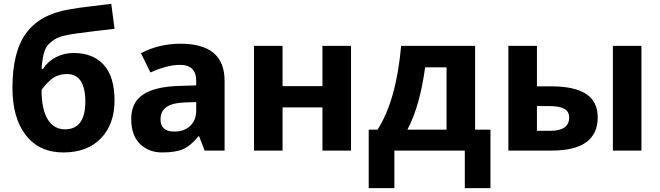

<svg xmlns="http://www.w3.org/2000/svg" viewBox="-20 -785 3442 1001"><path d="M318.8 -110.8Q424.8 -110.8 424.8 -254.9Q424.8 -398.9 329.1 -398.9Q277.3 -398.9 242.2 -366.9Q207 -335 196.8 -314.9Q196.8 -215.8 228.5 -163.3Q260.3 -110.8 318.8 -110.8ZM44.9 -327.1Q44.9 -515.1 116.5 -612.5Q188 -710 339.8 -735.8Q393.1 -745.1 447 -751.2Q501 -757.3 560.1 -765.1L577.1 -634.8Q453.1 -620.6 387.9 -611.8Q322.8 -603 292 -592.5Q261.2 -582 232.2 -553.2Q203.1 -524.4 196.8 -425.8H204.1Q230 -465.8 272.5 -487.3Q314.9 -508.8 363.8 -508.8Q464.8 -508.8 521 -447Q577.1 -385.3 577.1 -261.2Q577.1 -137.2 506.1 -63.7Q435.1 9.8 310.1 9.8Q185.1 9.8 115 -79.8Q44.9 -169.4 44.9 -327.1Z M816.9 -162.1Q816.9 -99.1 889.2 -99.1Q940.9 -99.1 971.9 -128.9Q1002.9 -158.7 1002.9 -208V-252.9L945.3 -251Q880.4 -249 848.6 -227.5Q816.9 -206.1 816.9 -162.1ZM908.2 -336.9 1002.9 -339.8V-363.8Q1002.9 -446.8 918 -446.8Q852.5 -446.8 764.2 -407.2L714.8 -507.8Q809.1 -557.1 921.4 -557.1Q1150.9 -557.1 1150.9 -363.8V0H1046.9L1018.1 -74.2H1014.2Q976.6 -26.9 936.8 -8.5Q897 9.8 825.7 9.8Q754.4 9.8 709.2 -35.2Q664.1 -80.1 664.1 -165Q664.1 -250 724.9 -291.3Q785.6 -332.5 908.2 -336.9Z M1453.1 -545.9V-335.9H1661.1V-545.9H1810.1V0H1661.1V-225.1H1453.1V0H1304.2V-545.9Z M2457 -545.9V-108.9H2537.1V195.8H2403.3V0H2036.1V195.8H1902.3V-108.9H1948.2Q2045.9 -260.3 2071.3 -545.9ZM2308.1 -108.9V-434.1H2196.3Q2169.4 -232.4 2104 -108.9Z M3324.2 0H3175.3V-545.9H3324.2ZM2947.3 -171.9Q2947.3 -203.6 2921.9 -217.8Q2896.5 -231.9 2846.2 -231.9H2779.3V-103H2848.1Q2947.3 -103 2947.3 -171.9ZM3096.2 -173.8Q3096.2 0 2856.4 0H2630.4V-545.9H2779.3V-335H2851.1Q2976.1 -335 3036.1 -294.9Q3096.2 -254.9 3096.2 -173.8Z"/></svg>

Font: NotoSans-Bold
Style: Bold
Weight: 700
Designer: Monotype Design team
Foundry: Monotype Imaging Inc.
Version: Version 1.04